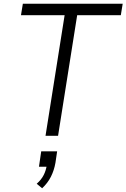

<svg xmlns="http://www.w3.org/2000/svg" viewBox="-20 -725 675 1025"><path d="M223 0 325 -644H92L102 -705H635L625 -644H392L290 0ZM205 280 176 256Q201 234 213.5 209Q226 184 230 155L237 165H188L200 83H285L276 144Q269 184 252 218Q235 252 205 280Z"/></svg>

Font: Nunito Sans 7pt SemiCondensed Light
Style: Italic
Weight: 300
Width: 4
Italic angle: -9°
Designer: Vernon Adams
Foundry: Vernon Adams
Version: Version 3.101;gftools[0.9.27]